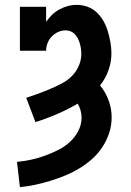

<svg xmlns="http://www.w3.org/2000/svg" viewBox="-20 -763 540 791"><path d="M62 8 50 -96Q79 -99 107.5 -105Q136 -111 163.5 -121Q191 -131 217.5 -144Q244 -157 266 -176.5Q288 -196 302 -222.5Q316 -249 316 -278Q316 -293 312 -308Q308 -323 300 -336Q259 -312 215 -293Q171 -274 126 -260L88 -360Q113 -368 137.5 -377Q162 -386 185.5 -396Q209 -406 232.5 -418Q256 -430 274.5 -448Q293 -466 304 -490.5Q315 -515 315 -541Q315 -552 313.5 -562.5Q312 -573 309 -583.5Q306 -594 301 -604Q296 -614 288.5 -622Q281 -630 271 -634Q261 -638 250 -638Q234 -638 219 -631Q204 -624 193 -612.5Q182 -601 176 -585.5Q170 -570 170 -554H62V-735H170V-673Q181 -689 194.5 -702Q208 -715 224.5 -724Q241 -733 259 -738Q277 -743 296 -743Q319 -743 341 -735Q363 -727 379.5 -711Q396 -695 407 -675Q418 -655 424.5 -633Q431 -611 435 -588.5Q439 -566 439 -543Q439 -507 426.5 -472.5Q414 -438 392 -411Q415 -384 427.5 -349.5Q440 -315 440 -280Q440 -247 430 -216Q420 -185 402 -157.5Q384 -130 360 -108.5Q336 -87 308 -70Q280 -53 250 -40.5Q220 -28 189 -18.5Q158 -9 126 -2Q94 5 62 8Z"/></svg>

Font: Iosevka Curly Slab Extrabold
Style: Regular
Weight: 800
Monospace: yes
Designer: Belleve Invis
Foundry: Belleve Invis
Version: Version 22.1.2; ttfautohint (v1.8.4)